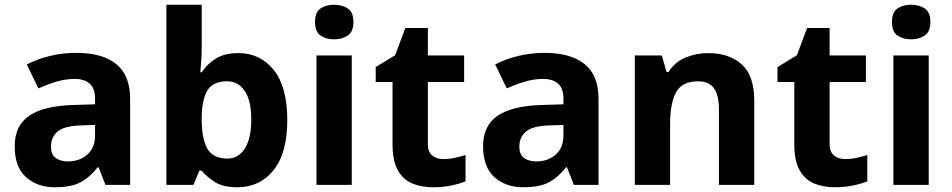

<svg xmlns="http://www.w3.org/2000/svg" viewBox="-20 -780 4016 810"><path d="M302 -557Q412 -557 470.5 -509.5Q529 -462 529 -364V0H425L396 -74H392Q357 -30 318 -10Q279 10 211 10Q138 10 90 -32.5Q42 -75 42 -163Q42 -250 103 -291.5Q164 -333 286 -337L381 -340V-364Q381 -407 358.5 -427Q336 -447 296 -447Q256 -447 218 -435.5Q180 -424 142 -407L93 -508Q137 -531 190.5 -544Q244 -557 302 -557ZM323 -251Q251 -249 223 -225Q195 -201 195 -162Q195 -128 215 -113.5Q235 -99 267 -99Q315 -99 348 -127.5Q381 -156 381 -208V-253Z M831 -583Q831 -552 829 -522Q827 -492 825 -475H831Q853 -509 890 -532.5Q927 -556 986 -556Q1078 -556 1135 -484.5Q1192 -413 1192 -274Q1192 -134 1134 -62Q1076 10 982 10Q922 10 887.5 -11.5Q853 -33 831 -60H821L796 0H682V-760H831ZM938 -437Q880 -437 856.5 -401Q833 -365 831 -291V-275Q831 -196 854.5 -153.5Q878 -111 940 -111Q986 -111 1013 -153.5Q1040 -196 1040 -276Q1040 -356 1012.5 -396.5Q985 -437 938 -437Z M1464 -546V0H1315V-546ZM1390 -760Q1423 -760 1447 -744.5Q1471 -729 1471 -686.8Q1471 -646 1447 -630Q1423 -614 1390 -614Q1355.7 -614 1332.4 -630Q1309 -646 1309 -686.8Q1309 -729 1332.4 -744.5Q1355.7 -760 1390 -760Z M1850 -109Q1875 -109 1898 -114Q1921 -119 1944 -126V-15Q1920 -5 1884.5 2.5Q1849 10 1807 10Q1758 10 1719.5 -6Q1681 -22 1658.5 -61.5Q1636 -101 1636 -171V-434H1565V-497L1647 -547L1690 -662H1785V-546H1938V-434H1785V-171Q1785 -140 1803 -124.5Q1821 -109 1850 -109Z M2278 -557Q2388 -557 2446.5 -509.5Q2505 -462 2505 -364V0H2401L2372 -74H2368Q2333 -30 2294 -10Q2255 10 2187 10Q2114 10 2066 -32.5Q2018 -75 2018 -163Q2018 -250 2079 -291.5Q2140 -333 2262 -337L2357 -340V-364Q2357 -407 2334.5 -427Q2312 -447 2272 -447Q2232 -447 2194 -435.5Q2156 -424 2118 -407L2069 -508Q2113 -531 2166.5 -544Q2220 -557 2278 -557ZM2299 -251Q2227 -249 2199 -225Q2171 -201 2171 -162Q2171 -128 2191 -113.5Q2211 -99 2243 -99Q2291 -99 2324 -127.5Q2357 -156 2357 -208V-253Z M2968 -556Q3056 -556 3109 -508.5Q3162 -461 3162 -356V0H3013V-319Q3013 -378 2992 -407.5Q2971 -437 2925 -437Q2857 -437 2832 -390.5Q2807 -344 2807 -257V0H2658V-546H2772L2792 -476H2800Q2826 -518 2871.5 -537Q2917 -556 2968 -556Z M3545 -109Q3570 -109 3593 -114Q3616 -119 3639 -126V-15Q3615 -5 3579.5 2.5Q3544 10 3502 10Q3453 10 3414.5 -6Q3376 -22 3353.5 -61.5Q3331 -101 3331 -171V-434H3260V-497L3342 -547L3385 -662H3480V-546H3633V-434H3480V-171Q3480 -140 3498 -124.5Q3516 -109 3545 -109Z M3898 -546V0H3749V-546ZM3824 -760Q3857 -760 3881 -744.5Q3905 -729 3905 -686.8Q3905 -646 3881 -630Q3857 -614 3824 -614Q3789.7 -614 3766.4 -630Q3743 -646 3743 -686.8Q3743 -729 3766.4 -744.5Q3789.7 -760 3824 -760Z"/></svg>

Font: Noto Sans Tangsa
Style: Regular
Weight: 400
Designer: David Williams
Foundry: Google LLC
Version: Version 1.504